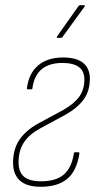

<svg xmlns="http://www.w3.org/2000/svg" viewBox="-20 -707 381 735"><path d="M136 8Q82 8 56 -16Q30 -40 30 -83Q30 -136 54 -171.5Q78 -207 124 -233L222 -286Q263 -309 283 -336.5Q303 -364 303 -403Q303 -466 219 -466Q117 -466 104 -369Q104 -365 99 -365H87Q83 -365 83 -369Q90 -426 126 -456.5Q162 -487 221 -487Q273 -487 298.5 -466Q324 -445 324 -406Q324 -359 300.5 -326.5Q277 -294 231 -268L133 -215Q91 -192 71 -161Q51 -130 51 -85Q51 -49 71.5 -31Q92 -13 137 -13Q194 -13 224 -38.5Q254 -64 263 -120Q263 -124 267 -124H281Q284 -124 284 -120Q274 -53 237.5 -22.5Q201 8 136 8ZM200 -562Q198 -562 197.5 -563.5Q197 -565 198 -567L280 -683Q282 -687 286 -687H302Q304 -687 305 -685.5Q306 -684 304 -682L219 -565Q217 -562 212 -562Z"/></svg>

Font: Sofia Sans Condensed Thin
Style: Italic
Weight: 250
Italic angle: -9°
Version: Version 4.100